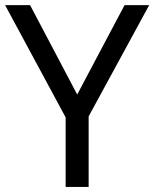

<svg xmlns="http://www.w3.org/2000/svg" viewBox="-20 -734 606 754"><path d="M283.2 -362.8 469.2 -713.9H565.9L328.1 -276.9V0H237.8V-272.9L0 -713.9H98.1Z"/></svg>

Font: NotoPenekeko
Style: Regular
Weight: 400
Designer: Monotype Design team
Foundry: Monotype Imaging Inc.
Version: Version 1.04